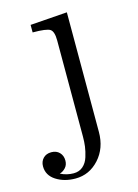

<svg xmlns="http://www.w3.org/2000/svg" viewBox="-142 -500 550 763"><g transform="rotate(-15 132.5 -118.5)"><path d="M-40 125Q-40 105 -27.5 92Q-15 79 6 79Q27 79 39.5 92Q52 105 52 125Q52 143 41.5 154.5Q31 166 17 170Q43 183 71 183Q94 183 109.5 169.5Q125 156 132 133.5Q139 111 141.5 92Q144 73 144 52V-344Q144 -381 129.5 -390.5Q115 -400 58 -400V-431L210 -442V50Q210 117 170 161Q130 205 73 205Q27 205 -6.5 183.5Q-40 162 -40 125Z"/></g></svg>

Font: CMU Serif
Style: Roman
Weight: 500
Version: Version 0.7.0